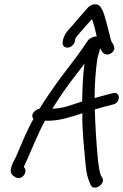

<svg xmlns="http://www.w3.org/2000/svg" viewBox="-20 -838 574 895"><path d="M331 -657C338 -670 345 -677 359 -693C374 -711 392 -730 409 -749C418 -725 425 -696 431 -668H426C420 -668 414 -665 406 -662C387 -653 381 -634 376 -629C334 -566 289 -513 246 -453C218 -413 191 -375 164 -331C148 -330 118 -305 136 -284C105 -229 79 -165 55 -108C42 -83 13 -36 44 -17L50 -13C62 -4 81 -7 92 -22C104 -40 98 -53 91 -60C124 -129 152 -207 190 -276L199 -275C263 -275 313 -294 364 -310C362 -229 373 -142 379 -70C382 -35 388 -9 399 15L403 25C419 56 473 19 457 -9L451 -18C444 -36 441 -57 437 -88C430 -160 424 -246 422 -328C434 -331 447 -335 461 -339L507 -351C544 -359 543 -416 503 -403L457 -391C445 -387 435 -385 421 -381C421 -441 425 -504 434 -566C436 -574 442 -593 447 -613C449 -609 451 -605 454 -601L460 -591H461C465 -588 471 -584 479 -584C494 -584 509 -594 513 -610C514 -614 509 -629 509 -629L503 -639C496 -648 494 -666 489 -684C480 -716 471 -757 460 -786C453 -795 450 -818 423 -818C413 -818 402 -814 392 -805V-804L390 -803C379 -789 363 -773 348 -755L320 -722C301 -700 277 -681 272 -642C270 -627 279 -616 294 -616C310 -616 326 -630 329 -645V-646L330 -653ZM248 -369C262 -391 277 -412 292 -433C317 -469 347 -504 374 -542C366 -483 364 -425 363 -365C315 -350 278 -333 224 -331Z"/></svg>

Font: Stray Cat
Style: BdObl
Weight: 700
Version: Version 1.0